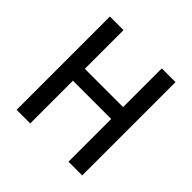

<svg xmlns="http://www.w3.org/2000/svg" viewBox="-182 -969 1039 1039"><g transform="rotate(45 337.5 -450.0)"><path d="M589 -93H484V-420H191V-93H87V-807H191V-511H484V-807H589Z"/></g></svg>

Font: Noto Sans Telugu UI SemiCondensed Medium
Style: Regular
Weight: 500
Width: 4
Designer: Jelle Bosma - Monotype Design Team
Foundry: Monotype Imaging Inc.
Version: Version 2.005; ttfautohint (v1.8.4.7-5d5b)